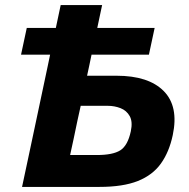

<svg xmlns="http://www.w3.org/2000/svg" viewBox="-20 -733 740 753"><path d="M66.5 0Q79 -57.5 90.2 -111Q101.5 -164.5 116 -232.5L167 -473Q172 -497.5 176.5 -518.5H62.5L85 -623.5H199Q208.5 -668 218 -713H380.5Q375.5 -689.5 370.8 -667.5Q366 -645.5 361.5 -623.5H586.5L564 -518.5H339Q334 -495 329.5 -473L321.5 -436H437Q562.5 -436 622 -376Q681.5 -316 657.5 -203Q643.5 -137 611.2 -91.8Q579 -46.5 520.8 -23.2Q462.5 0 370.5 0ZM255 -125H360Q422.5 -125 451.8 -143.5Q481 -162 493 -218Q501 -255.5 488.8 -277.5Q476.5 -299.5 452.8 -308.8Q429 -318 403 -318H296.5L283.5 -259Q275.5 -219.5 269 -189.5Q262.5 -159.5 255 -125Z"/></svg>

Font: Commissioner
Style: Bold Italic
Weight: 700
Italic angle: -12°
Designer: Kostas Bartsokas
Foundry: Kostas Bartsokas
Version: Version 1.000; ttfautohint (v1.8.3)